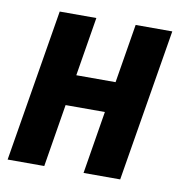

<svg xmlns="http://www.w3.org/2000/svg" viewBox="-65 -583 629 645"><g transform="rotate(10 250.0 -260.0)"><path d="M2 0 88 -520H213L180 -319H314L347 -520H472L386 0H261L296 -214H162L127 0Z"/></g></svg>

Font: Iosevka Curly Extrabold
Style: Italic
Weight: 800
Italic angle: -9°
Monospace: yes
Designer: Belleve Invis
Foundry: Belleve Invis
Version: Version 22.1.2; ttfautohint (v1.8.4)